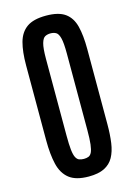

<svg xmlns="http://www.w3.org/2000/svg" viewBox="-131 -937 710 1014"><g transform="rotate(-15 224.5 -429.5)"><path d="M225.1 10.3Q154.8 10.3 118.4 -18.6Q82 -47.4 69.1 -101.6Q56.2 -155.8 56.2 -231.9V-642.6Q56.2 -716.8 69.8 -767.1Q83.5 -817.4 119.9 -843.3Q156.2 -869.1 225.1 -869.1Q293.9 -869.1 329.6 -843.3Q365.2 -817.4 377.9 -767.1Q390.6 -716.8 390.6 -642.6V-231.9Q390.6 -174.8 384.3 -129.9Q377.9 -85 360.6 -53.7Q343.3 -22.5 310.5 -6.1Q277.8 10.3 225.1 10.3ZM224.1 -86.4Q238.3 -86.4 249 -90.6Q259.8 -94.7 266.6 -108.6Q273.4 -122.6 276.9 -151.4Q280.3 -180.2 280.3 -229.5V-647.9Q280.3 -706.1 273.4 -732.2Q266.6 -758.3 253.9 -765.4Q241.2 -772.5 224.1 -772.5Q207.5 -772.5 194.6 -765.9Q181.6 -759.3 174.1 -733.2Q166.5 -707 166.5 -648.4V-229.5Q166.5 -179.7 169.7 -151.1Q172.9 -122.6 180.2 -108.6Q187.5 -94.7 198.2 -90.6Q209 -86.4 224.1 -86.4Z"/></g></svg>

Font: Antonio SemiBold
Style: Regular
Weight: 600
Designer: Vernon Adams
Foundry: Vernon Adams
Version: Version 1.002